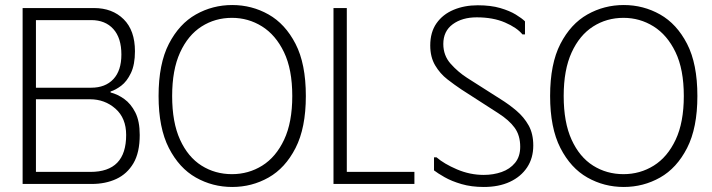

<svg xmlns="http://www.w3.org/2000/svg" viewBox="-20 -732 2835 764"><path d="M70 0H345Q400 0 443 -20Q486 -40 511 -82.5Q536 -125 536 -195Q536 -250 518.5 -284.5Q501 -319 474.5 -338Q448 -357 420 -364V-368Q440 -374 462.5 -391Q485 -408 501 -441.5Q517 -475 517 -528Q517 -611 472 -655.5Q427 -700 354 -700H70ZM123 -48V-337H338Q397 -337 439.5 -299.5Q482 -262 482 -195Q482 -121 446.5 -84.5Q411 -48 340 -48ZM123 -383V-652H343Q399 -652 431 -616.5Q463 -581 463 -515Q463 -451 431 -417Q399 -383 343 -383Z M611 -350Q611 -478 652 -557.5Q693 -637 759.5 -674.5Q826 -712 904 -712Q982 -712 1048.5 -674.5Q1115 -637 1156 -557.5Q1197 -478 1197 -350Q1197 -223 1156 -143Q1115 -63 1048.5 -25.5Q982 12 904 12Q826 12 759.5 -25.5Q693 -63 652 -143Q611 -223 611 -350ZM665 -350Q665 -245 696.5 -176Q728 -107 782 -73Q836 -39 903 -39Q969 -39 1023.5 -73Q1078 -107 1110.5 -176Q1143 -245 1143 -350Q1143 -456 1110 -524.5Q1077 -593 1022.5 -627Q968 -661 903 -661Q836 -661 782 -626.5Q728 -592 696.5 -523Q665 -454 665 -350Z M1307 -700H1360V-48H1629V0H1307Z M2102 -153Q2102 -103 2077.5 -66Q2053 -29 2009 -8.5Q1965 12 1905 12Q1856 12 1816.5 0.5Q1777 -11 1749 -27Q1721 -43 1707 -54V-106H1717Q1747 -80 1798.5 -58Q1850 -36 1905 -36Q1943 -36 1976 -47.5Q2009 -59 2029.5 -84Q2050 -109 2050 -148Q2050 -193 2028 -223.5Q2006 -254 1962 -282L1816 -376Q1789 -394 1760 -416.5Q1731 -439 1711.5 -472Q1692 -505 1692 -551Q1692 -604 1717 -639.5Q1742 -675 1785 -693Q1828 -711 1881 -711Q1933 -711 1970.5 -700Q2008 -689 2032.5 -674Q2057 -659 2069 -647V-595H2059Q2037 -622 1989.5 -642.5Q1942 -663 1877 -663Q1819 -663 1781.5 -635.5Q1744 -608 1744 -557Q1744 -511 1773.5 -478Q1803 -445 1839 -422L1971 -338Q2005 -317 2035 -291.5Q2065 -266 2083.5 -233Q2102 -200 2102 -153Z M2169 -350Q2169 -478 2210 -557.5Q2251 -637 2317.5 -674.5Q2384 -712 2462 -712Q2540 -712 2606.5 -674.5Q2673 -637 2714 -557.5Q2755 -478 2755 -350Q2755 -223 2714 -143Q2673 -63 2606.5 -25.5Q2540 12 2462 12Q2384 12 2317.5 -25.5Q2251 -63 2210 -143Q2169 -223 2169 -350ZM2223 -350Q2223 -245 2254.5 -176Q2286 -107 2340 -73Q2394 -39 2461 -39Q2527 -39 2581.5 -73Q2636 -107 2668.5 -176Q2701 -245 2701 -350Q2701 -456 2668 -524.5Q2635 -593 2580.5 -627Q2526 -661 2461 -661Q2394 -661 2340 -626.5Q2286 -592 2254.5 -523Q2223 -454 2223 -350Z"/></svg>

Font: Phudu Light
Style: Regular
Weight: 300
Version: Version 1.005;gftools[0.9.23]